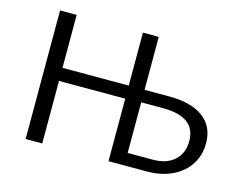

<svg xmlns="http://www.w3.org/2000/svg" viewBox="-92 -803 1206 949"><g transform="rotate(15 510.5 -329.0)"><path d="M973 -210Q973 -149 942.5 -101.5Q912 -54 856 -27Q800 0 725 0H530V-320H191V0H106V-658H191V-387H530V-658H611V-387H737Q850 -387 911.5 -341.5Q973 -296 973 -210ZM890 -199Q890 -323 723 -323H611V-64H738Q810 -64 850 -100.5Q890 -137 890 -199Z"/></g></svg>

Font: Ysabeau Infant Medium
Style: Regular
Weight: 500
Designer: Christian Thalmann (Catharsis Fonts)
Version: Version 0.003